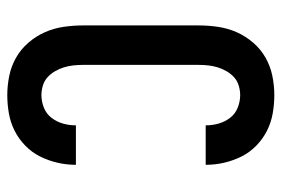

<svg xmlns="http://www.w3.org/2000/svg" viewBox="-146 -638 791 540"><g transform="rotate(90 250.0 -367.5)"><path d="M247 8Q220 8 193 2.5Q166 -3 142 -16.5Q118 -30 99.5 -51.5Q81 -73 70 -98Q59 -123 55 -150.5Q51 -178 51 -205V-530Q51 -557 55 -584.5Q59 -612 70 -637Q81 -662 99.5 -683.5Q118 -705 142 -718.5Q166 -732 193 -737.5Q220 -743 247 -743Q273 -743 298.5 -738.5Q324 -734 347 -722.5Q370 -711 389 -692.5Q408 -674 419.5 -651Q431 -628 437 -602.5Q443 -577 443 -551V-550H332V-551Q332 -569 327 -586.5Q322 -604 311 -618.5Q300 -633 282.5 -640Q265 -647 247 -647Q234 -647 220.5 -643Q207 -639 197 -630Q187 -621 180 -609Q173 -597 169 -584Q165 -571 163.5 -557.5Q162 -544 162 -530V-205Q162 -191 163.5 -177.5Q165 -164 169 -151Q173 -138 180 -126Q187 -114 197 -105Q207 -96 220.5 -92Q234 -88 247 -88Q265 -88 282.5 -95Q300 -102 311 -116.5Q322 -131 327 -148.5Q332 -166 332 -184V-185H443V-184Q443 -158 437 -132.5Q431 -107 419.5 -84Q408 -61 389 -42.5Q370 -24 347 -12.5Q324 -1 298.5 3.5Q273 8 247 8Z"/></g></svg>

Font: Iosevka Curly
Style: Bold
Weight: 700
Monospace: yes
Designer: Belleve Invis
Foundry: Belleve Invis
Version: Version 22.1.2; ttfautohint (v1.8.4)